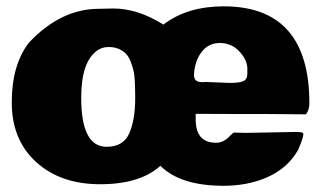

<svg xmlns="http://www.w3.org/2000/svg" viewBox="-20 -560 997 606"><path d="M292 -532.2 337.4 -533.2Q415 -533.2 495.6 -482.4Q570.8 -540 686 -540Q956.5 -540 956.5 -233.9Q956.5 -213.4 945.8 -199.2H939L813.5 -200.2H722.2Q636.7 -200.2 597.7 -200.7V-182.6Q597.7 -109.4 662.1 -109.4Q686 -109.4 706.1 -131.3Q713.9 -139.6 718.3 -141.6Q742.7 -140.6 754.4 -140.6L918.5 -143.6Q937.5 -143.6 937.5 -136.7Q937.5 -125.5 920.9 -86.9Q873 -2 753.9 20.5Q720.7 26.4 686 26.4Q549.3 26.4 486.3 -36.6Q421.9 21.5 296.4 21.5Q170.9 21.5 94 -48.6Q17.1 -118.7 17.1 -236.6Q17.1 -354.5 70.8 -424.8Q171.4 -532.2 292 -532.2ZM285.2 -399.4Q236.3 -363.3 236.3 -251.5Q236.3 -96.7 316.4 -96.7Q369.6 -96.7 388.2 -139.6Q406.7 -182.6 406.7 -249.3Q406.7 -315.9 401.9 -335.4Q397 -355 390.9 -369.1Q384.8 -383.3 376.2 -391.6Q367.7 -399.9 354.5 -405.8Q341.3 -411.6 321.5 -411.6Q301.8 -411.6 285.2 -399.4ZM628.9 -301.3 706.1 -298.3Q736.3 -298.3 748.5 -304.2Q760.7 -310.1 760.7 -327.1V-343.3Q760.7 -370.6 735.6 -397.5Q710.4 -424.3 674.1 -424.3Q637.7 -424.3 616 -395.5Q594.2 -366.7 592.3 -322.8Q592.3 -300.8 616.7 -300.8H624.5Z"/></svg>

Font: Bowlby One
Style: Regular
Weight: 400
Designer: vernon adams
Foundry: vernon adams
Version: Version 1.000